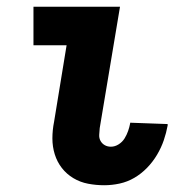

<svg xmlns="http://www.w3.org/2000/svg" viewBox="-20 -540 540 568"><path d="M288 8Q264 8 240.5 3.5Q217 -1 197 -13Q177 -25 163 -43Q149 -61 142 -83.5Q135 -106 135 -130.5Q135 -155 140 -180L177 -406H79V-520H335L275 -161Q274 -151 273.5 -141Q273 -131 277.5 -123Q282 -115 290 -110.5Q298 -106 308 -106Q320 -106 331 -113Q342 -120 348.5 -130.5Q355 -141 359 -152.5Q363 -164 365 -175V-177L476 -173V-169Q472 -147 464.5 -125Q457 -103 444.5 -82Q432 -61 415 -43.5Q398 -26 377.5 -14Q357 -2 334 3Q311 8 288 8Z"/></svg>

Font: Iosevka Heavy
Style: Italic
Weight: 900
Italic angle: -9°
Monospace: yes
Designer: Belleve Invis
Foundry: Belleve Invis
Version: Version 32.5.0; ttfautohint (v1.8.4)